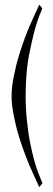

<svg xmlns="http://www.w3.org/2000/svg" viewBox="-20 -760 221 801"><path d="M143.6 -740.2Q143.6 -740.2 115.2 -677.7Q85.9 -615.2 60.5 -533.2Q46.9 -489.3 38.1 -444.3Q28.3 -398.4 28.3 -359.4Q28.3 -320.3 38.1 -275.4Q46.9 -229.5 60.5 -185.5Q86.9 -103.5 115.2 -42Q143.6 20.5 143.6 20.5Q148.4 15.6 157.2 4.9Q157.2 4.9 139.6 -39.1Q122.1 -84 106.4 -161.1Q97.7 -203.1 92.8 -253.9Q86.9 -303.7 86.9 -360.4Q86.9 -465.8 104.5 -546.9Q121.1 -627.9 136.7 -673.8Q145.5 -699.2 151.4 -711.9Q156.2 -725.6 156.2 -725.6Q152.3 -730.5 143.6 -740.2Z"/></svg>

Font: Suave
Style: Regular
Weight: 400
Designer: Manu Ambady
Version: Version 1.0